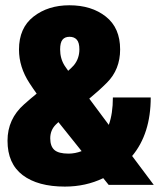

<svg xmlns="http://www.w3.org/2000/svg" viewBox="-20 -701 612 728"><path d="M226 6.5Q123.5 6.5 66 -37Q8.5 -80.5 8.5 -167.5Q8.5 -250 71.5 -305.5Q95 -326.5 119 -346Q106 -364 92 -385.5Q52 -446.5 52 -513Q52 -595 107 -638Q162 -681 243 -681Q327 -681 381.2 -638.2Q435.5 -595.5 435.5 -513.5Q435.5 -437.5 385.5 -387.5Q354.5 -356.5 318.5 -327L392.5 -227.5Q408 -270 408 -331.5H551.5Q551.5 -194 481 -109.5L563 0H392L371.5 -25.5Q305 6.5 226 6.5ZM289.5 -128 201.5 -238Q196 -233 191.5 -228.5Q170.5 -207.5 170.5 -176.5Q170.5 -146.5 186.2 -132.5Q202 -118.5 240 -118.5Q264.5 -118.5 289.5 -128ZM238.5 -432.5Q250.5 -443 260 -453.5Q281 -479 281 -514Q281 -539.5 271.2 -550.5Q261.5 -561.5 243.5 -561.5Q226 -561.5 217 -550.5Q208 -539.5 208 -513.5Q208 -479 225 -452Q231 -443 238.5 -432.5Z"/></svg>

Font: Anybody Condensed ExtraBold
Style: Regular
Weight: 800
Width: 3
Designer: Tyler Finck
Foundry: Etcetera Type Company
Version: Version 1.010; ttfautohint (v1.8.3) -l 8 -r 50 -G 200 -x 14 